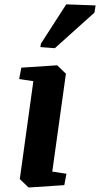

<svg xmlns="http://www.w3.org/2000/svg" viewBox="-20 -835 451 866"><path d="M76.2 -529.8 237.8 -540.5 277.3 -502.4 215.8 -61 279.8 -51.3 270 0 108.9 10.7 69.3 -27.3 130.4 -468.8 66.4 -478.5ZM164.6 -638.2 278.8 -815.4 411.1 -810.5 406.2 -778.3 227.5 -617.7 162.1 -622.6Z"/></svg>

Font: NoticiaText-BoldItalic
Style: Bold Italic
Weight: 700
Italic angle: -8°
Designer: JM Sole
Foundry: JM Sole
Version: Version 1.003